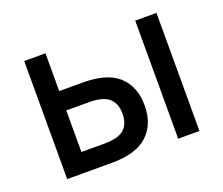

<svg xmlns="http://www.w3.org/2000/svg" viewBox="-90 -632 889 764"><g transform="rotate(-20 355.0 -250.0)"><path d="M545 -500H635V0H545ZM75 -500H165V-340H265Q368 -340 416.5 -295Q465 -250 465 -170Q465 -91 416 -45.5Q367 0 265 0H75ZM165 -258V-82H260Q321 -82 346 -104Q371 -126 371 -170Q371 -213 345.5 -235.5Q320 -258 260 -258Z"/></g></svg>

Font: PT Root UI Medium
Style: Regular
Weight: 500
Designer: Vitaly Kuzmin
Foundry: ParaType Ltd.
Version: Version 2.001G